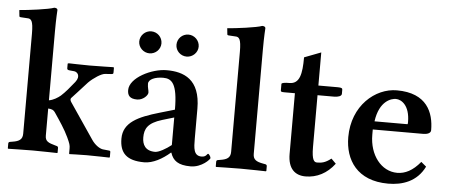

<svg xmlns="http://www.w3.org/2000/svg" viewBox="-49 -809 2177 930"><g transform="rotate(5 1040.0 -344.0)"><path d="M83 -77C83 -49 67 -39 35 -34L23 -32C18 -31 15 -29 15 -23V0L17 2C17 2 101 0 136 0C175 0 255 2 255 2L257 0V-23C257 -29 253 -31 249 -32L242 -34C210 -43 193 -49 193 -77V-209C209 -208 219 -206 229 -190C252 -156 280 -115 297 -78C310 -50 313 -41 313 -26V0L315 2C315 2 364 0 399 0C438 0 508 2 508 2L511 0V-26C511 -30 508 -32 503 -32L474 -35C459 -37 435 -52 418 -78L302 -249C297 -256 295 -264 299 -269C299 -269 350 -324 374 -351C398 -375 435 -399 453 -400L483 -402C492 -403 493 -404 493 -412V-434L490 -436C490 -436 414 -434 375 -434C340 -434 273 -436 273 -436L268 -434V-412C268 -406 270 -403 281 -402L302 -400C317 -399 337 -380 313 -349C290 -320 269 -295 249 -277C236 -266 214 -252 193 -249V-583C193 -648 196 -688 196 -688C196 -695 189 -698 180 -698C155 -688 53 -675 12 -672L15 -643C15 -640 18 -638 21 -638L53 -636C73 -636 83 -628 83 -563Z M804 -48H806C818 -10 844 10 904 10C959 10 997 -33 997 -38C997 -45 988 -58 984 -58C978 -58 977 -42 953 -42C914 -42 913 -80 913 -126V-271C913 -415 831 -444 749 -444C676 -444 571 -392 571 -332C571 -306 582 -290 618 -290C646 -290 670 -314 670 -328C670 -340 664 -351 664 -371C664 -393 697 -406 735 -406C777 -406 805 -384 805 -257L733 -236C630 -206 559 -174 559 -95C559 -26 592 10 679 10C721 10 766 -15 804 -48ZM805 -85C780 -65 745 -45 727 -45C679 -45 664 -75 664 -110C664 -151 678 -181 748 -202L805 -219ZM604 -571C604 -542 629 -518 658 -518C688 -518 712 -542 712 -571C712 -601 688 -625 658 -625C629 -625 604 -601 604 -571ZM785 -571C785 -542 809 -518 839 -518C868 -518 893 -542 893 -571C893 -601 868 -625 839 -625C809 -625 785 -601 785 -571Z M1094 -563V-77C1094 -49 1078 -39 1046 -34L1034 -32C1029 -31 1026 -29 1026 -23V0L1028 2C1028 2 1112 0 1147 0C1186 0 1270 2 1270 2L1272 0V-23C1272 -29 1268 -31 1264 -32L1253 -34C1220 -40 1204 -49 1204 -77V-583C1204 -648 1207 -688 1207 -688C1207 -695 1200 -698 1191 -698C1166 -688 1064 -675 1023 -672L1026 -643C1026 -640 1029 -638 1032 -638L1064 -636C1084 -636 1094 -628 1094 -563Z M1487 -387H1567C1586 -387 1604 -392 1604 -404V-424C1604 -430 1601 -434 1582 -434H1487V-595L1406 -564C1406 -483 1396 -434 1346 -434C1326 -434 1308 -432 1308 -426V-395C1308 -389 1310 -387 1326 -387H1377V-92C1377 -19 1413 10 1463 10C1518 10 1567 -15 1604 -64L1581 -87C1552 -64 1533 -62 1513 -62C1500 -62 1487 -69 1487 -135Z M2016 -109C1979 -64 1942 -46 1904 -46C1826 -46 1768 -121 1768 -219V-245H2011C2035 -245 2050 -252 2050 -266C2050 -351 2015 -444 1868 -444C1763 -444 1653 -351 1653 -198C1653 -88 1713 10 1865 10C1934 10 2004 -13 2041 -88ZM1773 -285C1787 -387 1846 -402 1867 -402C1894 -402 1935 -376 1935 -296C1935 -290 1935 -287 1933 -285Z"/></g></svg>

Font: Libertinus Serif Semibold
Style: Regular
Weight: 600
Designer: Philipp H. Poll, Khaled Hosny
Foundry: Caleb Maclennan
Version: Version 7.050;RELEASE